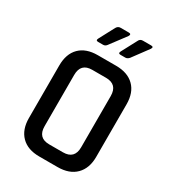

<svg xmlns="http://www.w3.org/2000/svg" viewBox="-199 -945 951 1055"><g transform="rotate(30 276.0 -418.0)"><path d="M251 -836H303Q322 -836 312 -819L237 -719Q228 -707 215 -707H183Q166 -707 175 -724L226 -820Q235 -836 251 -836ZM393 -836H445Q464 -836 453 -819L379 -719Q368 -707 356 -707H325Q308 -707 317 -724L368 -820Q375 -836 393 -836ZM232 -85H319Q392 -85 392 -159V-484Q392 -558 319 -558H232Q160 -558 160 -484V-159Q160 -85 232 -85ZM334 0H218Q144 0 103.5 -41Q63 -82 63 -155V-488Q63 -562 103.5 -602.5Q144 -643 218 -643H334Q408 -643 449 -602.5Q490 -562 490 -488V-155Q490 -82 449 -41Q408 0 334 0Z"/></g></svg>

Font: Rajdhani Semibold
Style: Regular
Weight: 600
Designer: Satya Rajpurohit, Jyotish Sonowal
Foundry: Indian Type Foundry
Version: Version 1.200;PS 1.0;hotconv 1.0.78;makeotf.lib2.5.61930; tt